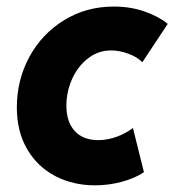

<svg xmlns="http://www.w3.org/2000/svg" viewBox="-20 -553 526 579"><path d="M30.8 -229.5Q30.8 -311.5 68.4 -381.1Q106 -450.7 172.9 -491.9Q239.7 -533.2 322.8 -533.2Q375 -533.2 418 -517.6Q460.9 -502 485.8 -481L409.2 -365.2Q394.5 -380.9 367.4 -390.9Q340.3 -400.9 314.9 -400.9Q276.4 -400.9 245.4 -377Q214.4 -353 197.3 -314.5Q180.2 -275.9 180.2 -234.4Q180.2 -185.5 205.3 -158Q230.5 -130.4 276.4 -130.4Q303.7 -130.4 331.3 -140.4Q358.9 -150.4 380.9 -167L414.1 -33.7Q386.2 -15.1 346.7 -4.6Q307.1 5.9 266.6 5.9Q200.2 5.9 146.7 -22Q93.3 -49.8 62 -103Q30.8 -156.2 30.8 -229.5Z"/></svg>

Font: Reddit Sans Vanilla ExtraBold
Style: Italic
Weight: 800
Italic angle: -11.25°
Designer: Stephen Hutchings
Version: Version 1.013